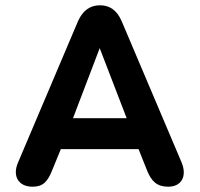

<svg xmlns="http://www.w3.org/2000/svg" viewBox="-20 -698 755 726"><path d="M103 8C142 8 160 -10 178 -56L210 -134H504L535 -56C552 -12 574 8 616 8C666 8 688 -31 667 -83L440 -618C422 -660 394 -678 358 -678C322 -678 294 -660 275 -618L48 -83C26 -32 50 8 103 8ZM357 -516 459 -251H256Z"/></svg>

Font: SN Pro
Style: Bold
Weight: 700
Designer: Tobias Whetton
Foundry: Supernotes
Version: Version 1.003;Glyphs 3.3 (3324)